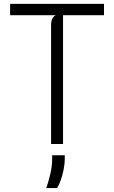

<svg xmlns="http://www.w3.org/2000/svg" viewBox="-20 -747 592 996"><path d="M245 0V-618.5Q245 -639 252.2 -651.5Q259.5 -664 269 -668H32.5V-727H519.5V-668H307V0ZM220 228.5Q229.5 202.5 240 160Q250.5 117.5 250.5 78.5V58.5H316V75Q316 104.5 309.5 135.5Q303 166.5 293.8 191.5Q284.5 216.5 276 228.5Z"/></svg>

Font: Spline Sans Light
Style: Regular
Weight: 300
Designer: Eben Sorkin, Mirko Velimirovic
Foundry: Sorkin Type
Version: Version 1.000; ttfautohint (v1.8.3)